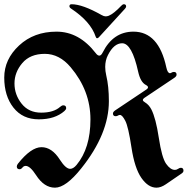

<svg xmlns="http://www.w3.org/2000/svg" viewBox="-52 -866 888 896"><path d="M0 0ZM272 -687.5ZM536.6 -835.9Q536.6 -831.1 531.2 -825.2L409.7 -692.4Q405.3 -687.5 401.1 -687.5Q397 -687.5 394.5 -694.8Q371.1 -765.6 279.3 -826.2Q272 -831.1 272 -836.9Q272 -846.2 282.2 -846.2Q333 -846.2 421.9 -795.9Q433.1 -789.6 440.7 -789.6Q448.2 -789.6 455.6 -792.5Q479 -802.2 514.2 -839.4Q520.5 -846.2 525.9 -846.2Q536.6 -846.2 536.6 -835.9ZM395 -617.7Q403.3 -606.4 411.6 -606.4Q419.9 -606.4 427.2 -621.1Q476.1 -718.3 570.8 -718.3Q688.5 -718.3 724.1 -551.8Q730 -524.4 741.2 -524.4Q744.6 -524.4 749 -527.3Q753.4 -530.3 759.8 -530.3Q772 -530.3 772 -517.6Q772 -509.8 761.7 -502.9L621.1 -408.7Q614.7 -404.3 614.7 -398.9Q614.7 -394 625.5 -387.7Q643.1 -377 654.3 -355.5Q675.3 -314.5 689.2 -222.4Q703.1 -130.4 723.1 -101.8Q743.2 -73.2 764.2 -73.2Q772 -73.2 779.1 -78.1Q786.1 -83 792 -83Q804.2 -83 804.2 -69.3Q804.2 -62.5 795.9 -56.6L721.7 -5.9Q698.7 9.8 678.2 9.8Q639.6 9.8 607.9 -35.6Q576.2 -81.1 561.5 -178Q546.9 -274.9 532.7 -302.2Q518.6 -329.6 507.8 -329.6Q502.9 -329.6 498.5 -326.7Q494.1 -323.7 487.8 -323.7Q475.1 -323.7 475.1 -336.4Q475.1 -343.8 485.8 -351.1L630.4 -447.8Q638.7 -453.1 638.7 -458.7Q638.7 -464.4 628.4 -469.7Q603.5 -482.9 592.8 -531.2Q563.5 -664.1 518.1 -664.1Q479.5 -664.1 451.7 -608.9Q439 -584.5 439 -553.7Q439 -534.7 443.8 -514.2Q456.1 -462.9 456.1 -394Q456.1 -241.2 327.1 -80.1Q255.4 9.8 204.6 9.8Q153.8 9.8 116.2 -48.8Q88.4 -91.8 67.9 -91.8Q59.1 -91.8 52.7 -84Q46.4 -76.2 39.6 -76.2Q26.4 -76.2 26.4 -88.9Q26.4 -95.2 31.7 -102.1Q92.8 -179.2 141.6 -179.2Q190.4 -179.2 227.5 -120.6Q254.9 -78.1 275.4 -78.1Q290 -78.1 305.2 -96.2Q370.1 -174.3 370.1 -308.6Q370.1 -442.9 277.8 -552.2Q225.1 -614.7 157 -614.7Q88.9 -614.7 52.2 -571.8Q15.6 -528.8 15.6 -476.6Q15.6 -424.3 48.8 -382.3Q82 -340.3 140.1 -340.3Q198.2 -340.3 228.5 -367.2Q236.8 -374.5 243.2 -374.5Q256.8 -374.5 256.8 -361.3Q256.8 -355 248.5 -347.7Q204.6 -309.1 129.2 -309.1Q53.7 -309.1 10.7 -363.8Q-32.2 -418.5 -32.2 -503.9Q-32.2 -589.4 37.1 -653.8Q106.4 -718.3 211.9 -718.3Q317.4 -718.3 395 -617.7Z"/></svg>

Font: UnifrakturMaguntia
Style: Book
Weight: 400
Designer: j. 'mach' wust, Gerrit Ansmann, Georg Duffner, based on a font by Peter Wiegel, original typeface by Carl Albert Fahrenw
Version: Version 2017-03-19